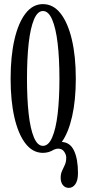

<svg xmlns="http://www.w3.org/2000/svg" viewBox="-20 -731 417 932"><path d="M188.5 11Q139 11 104 -34Q69 -79 50.2 -160Q31.5 -241 31.5 -349Q31.5 -457.5 50.2 -539Q69 -620.5 104 -665.8Q139 -711 188.5 -711Q238.5 -711 274 -665.8Q309.5 -620.5 328.8 -539Q348 -457.5 348 -349Q348 -245.5 330.2 -166.5Q312.5 -87.5 280 -42Q320.5 -40 339.5 0.5Q358.5 41 358.5 109Q358.5 145 345.8 163Q333 181 314 181Q296.5 181 285.5 167.8Q274.5 154.5 274.5 132Q274.5 113 281.2 98.5Q288 84 294.8 69.2Q301.5 54.5 301.5 34Q301.5 20 291.5 5.2Q281.5 -9.5 262 -9.5Q253.5 -9.5 241.5 -4.5Q217 11 188.5 11ZM188.5 -23Q215.5 -23 233.2 -63.8Q251 -104.5 259.8 -177.8Q268.5 -251 268.5 -349Q268.5 -447 259.8 -520.8Q251 -594.5 233.2 -636Q215.5 -677.5 188.5 -677.5Q162 -677.5 144.8 -636Q127.5 -594.5 119.2 -520.8Q111 -447 111 -349Q111 -251 119.2 -177.8Q127.5 -104.5 144.8 -63.8Q162 -23 188.5 -23Z"/></svg>

Font: Imbue 10pt
Style: Regular
Weight: 400
Designer: Tyler Finck
Foundry: Etcetera Type Company
Version: Version 1.102; ttfautohint (v1.8.3)